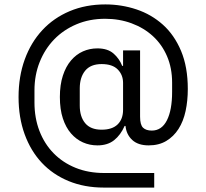

<svg xmlns="http://www.w3.org/2000/svg" viewBox="-20 -728 933 869"><path d="M678 121H450Q362 121 290.5 91.5Q219 62 169 8.5Q119 -45 91.5 -120.5Q64 -196 64 -289Q64 -382 92 -459Q120 -536 171.5 -591.5Q223 -647 295.5 -677.5Q368 -708 457 -708Q530 -708 597.5 -685.5Q665 -663 717 -616.5Q769 -570 799.5 -497.5Q830 -425 830 -325Q830 -272 820 -225.5Q810 -179 788 -144.5Q766 -110 732.5 -90Q699 -70 653 -70Q605 -70 578.5 -94.5Q552 -119 548 -158H544Q526 -117 496.5 -93.5Q467 -70 421 -70Q386 -70 355.5 -83.5Q325 -97 301.5 -124Q278 -151 264.5 -192Q251 -233 251 -289Q251 -344 264.5 -385.5Q278 -427 301.5 -454.5Q325 -482 355.5 -495.5Q386 -509 421 -509Q467 -509 493.5 -486Q520 -463 533 -430H537V-500H614V-200Q614 -163 627.5 -150Q641 -137 667 -137Q712 -137 735.5 -183.5Q759 -230 759 -312V-354Q759 -420 736 -473.5Q713 -527 672 -564.5Q631 -602 575.5 -622.5Q520 -643 456 -643Q385 -643 326 -618Q267 -593 225 -549.5Q183 -506 159.5 -447Q136 -388 136 -319V-264Q136 -194 158.5 -135.5Q181 -77 222.5 -34.5Q264 8 322 31.5Q380 55 451 55H678ZM440 -141Q488 -141 512.5 -165Q537 -189 537 -231V-353Q537 -389 513 -413.5Q489 -438 440 -438Q390 -438 365.5 -408Q341 -378 341 -328V-250Q341 -200 365.5 -170.5Q390 -141 440 -141Z"/></svg>

Font: IBM Plex Sans Devanagari Text
Style: Regular
Weight: 450
Designer: Mike Abbink, Paul van der Laan, Pieter van Rosmalen, Erin McLaughlin
Foundry: Bold Monday
Version: Version 1.1